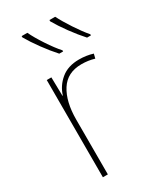

<svg xmlns="http://www.w3.org/2000/svg" viewBox="-194 -835 758 903"><g transform="rotate(-30 185.0 -383.0)"><path d="M264 -536Q204 -536 166 -504.5Q128 -473 114 -427H112L110 -528H85V0H112V-297Q112 -395 149 -453Q186 -511 263 -511Q300 -511 333 -501L339 -525Q304 -536 264 -536ZM117 -766H86V-759Q106 -724 137 -681.5Q168 -639 198 -606H219V-612Q193 -641 163 -686.5Q133 -732 117 -766ZM268 -766H237V-759Q257 -724 288 -681.5Q319 -639 349 -606H370V-612Q345 -641 315 -686.5Q285 -732 268 -766Z"/></g></svg>

Font: Noto Sans Display Thin
Style: Regular
Weight: 250
Designer: Monotype Design Team
Foundry: Monotype Imaging Inc.
Version: Version 1.900